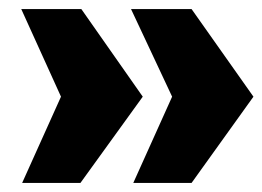

<svg xmlns="http://www.w3.org/2000/svg" viewBox="-20 -531 581 425"><path d="M160 -511 296 -317 158 -126H29L115 -317L27 -511ZM404 -511 541 -317 404 -126H275L361 -317L270 -511Z"/></svg>

Font: Sansita Black
Style: Regular
Weight: 900
Designer: Pablo Cosgaya
Foundry: Omnibus-Type
Version: Version 1.006; ttfautohint (v1.5)